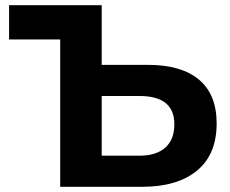

<svg xmlns="http://www.w3.org/2000/svg" viewBox="-20 -720 885 740"><path d="M815 -244Q815 -125 739.5 -62.5Q664 0 527 0H212V-568H15V-700H372V-470H551Q679 -470 747 -413Q815 -356 815 -244ZM652 -241Q652 -350 518 -350H372V-120H518Q582 -120 617 -151Q652 -182 652 -241Z"/></svg>

Font: CMG Sans
Style: Bold
Weight: 700
Designer: Julieta Ulanovsky
Foundry: Julieta Ulanovsky
Version: Version 7.200